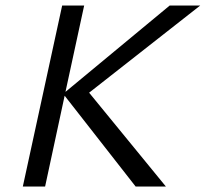

<svg xmlns="http://www.w3.org/2000/svg" viewBox="-20 -678 748 698"><path d="M304 -341 583 0H473L215 -330L144 0H63L206 -658H286L218 -344L597 -658H708Z"/></svg>

Font: Ysabeau Medium
Style: Italic
Weight: 500
Italic angle: -12°
Designer: Christian Thalmann (Catharsis Fonts)
Version: Version 0.003